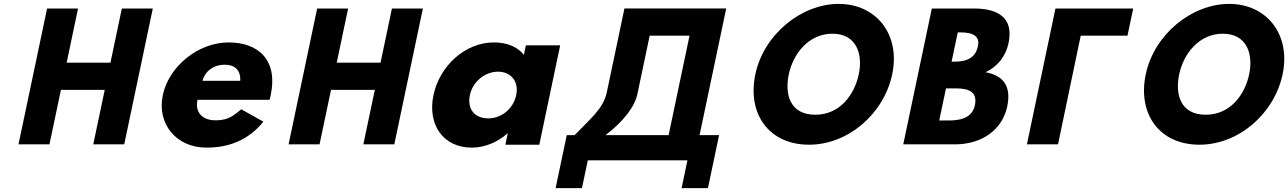

<svg xmlns="http://www.w3.org/2000/svg" viewBox="-20 -747 6649 991"><path d="M294.5 -283.2H520.6L461.4 -1.9H621.2L768.7 -703.1H608.9L550.1 -423.5H324L382.8 -703.1H223L75.5 -1.9H235.3Z M1371.3 -232C1373.5 -238 1375.9 -249 1377.3 -256C1415.2 -436 1315.5 -528 1159.5 -528C1004.5 -528 851.9 -406 820.3 -256C789 -107 890.3 15 1045.3 15C1159.3 15 1261.1 -22 1339.5 -119L1225 -183C1172.3 -137 1145 -126 1088 -126C1043 -126 982.7 -153 999.3 -232ZM1024.9 -330C1037.8 -377 1079.3 -413 1140.3 -413C1192.3 -413 1223.2 -384 1219.9 -330Z M1688.5 -283.2H1914.6L1855.4 -1.9H2015.2L2162.7 -703.1H2002.9L1944.1 -423.5H1718L1776.8 -703.1H1617L1469.5 -1.9H1629.3Z M2217.3 -256C2185.8 -106 2265.3 15 2415.3 15C2485.3 15 2551.9 -16 2598.7 -58H2600.7L2588.5 0H2763.5L2871.4 -513H2694.4L2684.1 -464C2650.7 -505 2598.5 -528 2529.5 -528C2379.5 -528 2248.9 -406 2217.3 -256ZM2405.3 -256C2420.3 -327 2483.8 -377 2550.8 -377C2616.8 -377 2659.3 -327 2644.3 -256C2629.6 -186 2569.1 -136 2500.1 -136C2428.1 -136 2390.6 -186 2405.3 -256Z M3270.7 -265.4 3333.3 -562.9H3539L3431 -49.5H3105.5C3196.6 -119.2 3257.9 -196.6 3270.7 -265.4ZM3691.5 -49.5H3590.8L3728.3 -703.2H3203L3110.9 -265.4C3091.2 -183.8 3026.3 -133.7 2945.7 -49.5H2905.3L2847.7 224.2H2983.7L3013.9 80.5H3528.2L3498 224.2H3634Z M3878.8 -363.9C3835.8 -159.1 3948.6 -0.1 4156 -0.1C4357.4 -0.1 4542.1 -159.1 4585.2 -363.9C4628.3 -568.8 4503.4 -726.9 4308.8 -726.9C4115.8 -726.9 3921.9 -568.8 3878.8 -363.9ZM4051.4 -363.9C4073.4 -468.5 4153.2 -573 4276.4 -573C4400.5 -573 4434.6 -468.5 4412.6 -363.9C4390.7 -259.4 4316 -154.8 4188.5 -154.8C4057.6 -154.8 4029.4 -259.4 4051.4 -363.9Z M4789.6 -703.1 4642.1 -1.9H4908.2C5053.5 -1.9 5154.5 -81.8 5178.8 -197.4C5202.5 -310.4 5150.7 -358.9 5066.4 -374.2C5132.3 -404.8 5172 -460 5185.5 -524.6C5213.6 -658.1 5127.9 -703.1 5007.2 -703.1ZM4891.6 -428.6 4923.5 -579.9H4936.2C5005.9 -579.9 5038 -558.6 5027.4 -508.5C5015.1 -449.8 4973.2 -428.6 4904.4 -428.6ZM4827.8 -125.1 4862.7 -290.9H4912.8C4988.5 -290.9 5025.3 -267.9 5011.7 -203.3C5000.1 -148.1 4953.6 -125.1 4878 -125.1Z M5558.1 -562.9 5440.9 -1.9H5280.3L5427.7 -703.1H5828.9L5799.5 -562.9Z M5893.8 -363.9C5850.8 -159.1 5963.6 -0.1 6171 -0.1C6372.4 -0.1 6557.1 -159.1 6600.2 -363.9C6643.3 -568.8 6518.4 -726.9 6323.8 -726.9C6130.8 -726.9 5936.9 -568.8 5893.8 -363.9ZM6066.4 -363.9C6088.4 -468.5 6168.2 -573 6291.4 -573C6415.5 -573 6449.6 -468.5 6427.6 -363.9C6405.7 -259.4 6331 -154.8 6203.5 -154.8C6072.6 -154.8 6044.4 -259.4 6066.4 -363.9Z"/></svg>

Font: Hussar
Style: BdOblTwo
Weight: 700
Foundry: Cannot Into Space Fonts
Version: Version 2.00